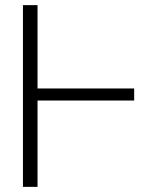

<svg xmlns="http://www.w3.org/2000/svg" viewBox="-20 -727 610 747"><path d="M502 -335.9H126V0H69.3V-707H126V-382.8H502Z"/></svg>

Font: Pretendard JP ExtraLight
Style: Regular
Weight: 200
Designer: Base glyphs from Inter by Rasmus Andersson; Hangeul glyphs from Noto Sans CJK(Source Han Sans) by Jang Soo-young and Kan
Foundry: Kil Hyung-jin
Version: Version 1.309